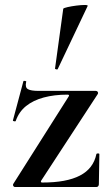

<svg xmlns="http://www.w3.org/2000/svg" viewBox="-20 -751 445 771"><path d="M33 -12 256 -364Q260 -371 251 -371Q198 -371 155.5 -359.5Q113 -348 84.5 -325Q56 -302 43 -265Q42 -263 36.5 -264Q31 -265 32 -268L74 -425Q75 -427 81 -426Q87 -425 85 -422Q80 -400 92 -393Q104 -386 135 -386Q174 -386 232 -386Q290 -386 365 -386Q370 -386 372.5 -382Q375 -378 373 -374L145 -25Q142 -18 150 -18Q199 -18 236.5 -25Q274 -32 301 -46Q328 -60 344.5 -81.5Q361 -103 367 -132Q368 -135 373.5 -135Q379 -135 379 -132L377 -11Q377 -7 374.5 -3.5Q372 0 367 0Q318 0 260.5 0Q203 0 146 0Q89 0 40 0Q36 0 33.5 -4Q31 -8 33 -12ZM212 -474Q211 -471 205.5 -472.5Q200 -474 201 -476L234 -716Q236 -719 251.5 -722.5Q267 -726 286.5 -728.5Q306 -731 320 -731Q334 -731 332 -727Z"/></svg>

Font: Cormorant Garamond Light
Style: Bold
Weight: 700
Version: Version 4.001